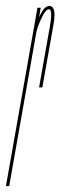

<svg xmlns="http://www.w3.org/2000/svg" viewBox="-56 -626 203 646"><path d="M75.5 -332Q102 -481 112 -538Q121 -590 110.5 -594.5Q109.5 -595 108.5 -595Q97.5 -595 83.5 -564.5Q71 -538.5 66.5 -518.5L-25 0H-36L70 -600H81L75.5 -567.5Q78 -573.5 81 -579.5Q94.5 -606 110.5 -606Q114.5 -606 117.5 -604Q133 -595.5 124 -543.5Q113 -481 86.5 -332Z"/></svg>

Font: Anybody UltraCondensed Thin
Style: Italic
Weight: 100
Width: 1
Italic angle: -10°
Designer: Tyler Finck
Foundry: Etcetera Type Company
Version: Version 1.010; ttfautohint (v1.8.3) -l 8 -r 50 -G 200 -x 14 